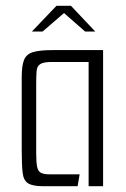

<svg xmlns="http://www.w3.org/2000/svg" viewBox="-20 -643 436 663"><path d="M128 0Q93 0 77 -10Q61 -20 58 -47.5Q55 -75 55 -127V-377Q55 -416 63 -436Q71 -456 94 -463Q117 -470 162 -470H336V0H286V-429H159Q131 -429 119.5 -422Q108 -415 106.5 -398.5Q105 -382 105 -353V-115Q105 -84 108 -68Q111 -52 121 -46.5Q131 -41 152 -41H255L248 0ZM90 -534 175 -623H225L309 -534H274L201 -598L127 -534Z"/></svg>

Font: Smooch Sans Thin
Style: Regular
Weight: 400
Version: Version 1.010